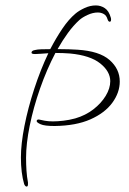

<svg xmlns="http://www.w3.org/2000/svg" viewBox="-20 -627 476 707"><path d="M69 51Q57 10 57 -47Q57 -97 70 -163Q83 -229 106 -299.5Q129 -370 158 -431Q142 -430 129.5 -429Q117 -428 109 -428Q96 -428 96 -433Q96 -441 110 -443Q117 -445 132 -445.5Q147 -446 165 -446Q187 -488 210 -522Q233 -556 258 -577Q271 -588 291.5 -597.5Q312 -607 333 -607Q351 -607 366 -597Q381 -587 388 -562Q389 -559 389 -555Q389 -547 384 -547Q379 -547 376 -556Q372 -570 362 -575.5Q352 -581 340 -581Q322 -581 302.5 -572Q283 -563 272 -553Q250 -533 230 -505.5Q210 -478 192 -446H202Q218 -446 233.5 -445.5Q249 -445 265 -444Q346 -439 383.5 -406Q421 -373 421 -327Q421 -286 393.5 -248.5Q366 -211 313 -187.5Q260 -164 181 -163Q144 -163 129.5 -169.5Q115 -176 115 -181Q115 -187 123 -187Q131 -185 144.5 -182.5Q158 -180 175 -180Q192 -180 213.5 -182.5Q235 -185 257 -191Q295 -202 324 -224.5Q353 -247 369.5 -274.5Q386 -302 386 -328Q386 -364 349 -393.5Q312 -423 238 -430Q226 -431 212 -431.5Q198 -432 186 -432H184Q152 -371 127.5 -301Q103 -231 89.5 -164.5Q76 -98 76 -46Q76 -22 77.5 1Q79 24 83 45V51Q83 60 78 60Q73 60 69 51Z"/></svg>

Font: Fuggles
Style: Regular
Weight: 400
Designer: Rob Leuschke
Foundry: Robert E. Leuschke
Version: Version 1.100; ttfautohint (v1.8.3)